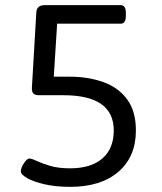

<svg xmlns="http://www.w3.org/2000/svg" viewBox="-20 -720 629 746"><path d="M253 6Q196 6 153 -4Q110 -14 85.5 -28Q61 -42 61 -54Q61 -68 73 -86Q85 -104 94 -104Q103 -104 123 -94.5Q143 -85 175 -75.5Q207 -66 252 -66Q334 -66 378 -104.5Q422 -143 422 -213Q422 -350 227 -350H132Q116 -350 109.5 -357Q103 -364 104 -380L121 -670Q122 -700 153 -700H449Q469 -700 469 -670V-658Q469 -628 449 -628H202L189 -422H251Q323 -422 381.5 -401Q440 -380 474 -334Q508 -288 508 -213Q508 -111 440 -52.5Q372 6 253 6Z"/></svg>

Font: Asap Semi Expanded
Style: Regular
Weight: 400
Width: 6
Designer: Pablo Cosgaya
Foundry: Omnibus-Type
Version: Version 3.001; ttfautohint (v1.8.4.7-5d5b)